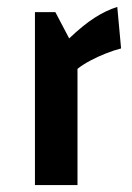

<svg xmlns="http://www.w3.org/2000/svg" viewBox="-20 -535 382 555"><path d="M140 -500 180 -424Q221 -463 254 -484Q287 -505 319 -515L330 -395Q310 -390 286 -380.5Q262 -371 240.5 -359.5Q219 -348 204 -336V0H81V-500Z"/></svg>

Font: Changa Medium
Style: Regular
Weight: 500
Designer: Eduardo Rodriguez Tunni
Foundry: Eduardo Rodriguez Tunni
Version: Version 3.003